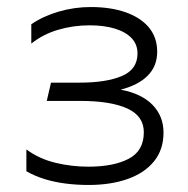

<svg xmlns="http://www.w3.org/2000/svg" viewBox="-20 -516 535 546"><path d="M232 10Q198 10 166.8 6Q135.5 2 107.5 -6.5Q79.5 -15 55 -29V-91Q92 -64 138 -53Q184 -42 231 -42Q303 -42 346 -64.5Q389 -87 389 -140Q389 -186 342 -207.5Q295 -229 208 -229H113L125 -281H207Q282 -281 326.5 -299.8Q371 -318.5 371 -364Q371 -390 354 -407.8Q337 -425.5 306.2 -434.8Q275.5 -444 235 -444Q188 -444 145 -431.2Q102 -418.5 69 -392V-447Q101.5 -469.5 146.2 -482.8Q191 -496 238 -496Q295 -496 337.5 -481Q380 -466 403.5 -437.8Q427 -409.5 427 -369Q427 -328 400.2 -301Q373.5 -274 323 -261Q382.5 -250 413.8 -217.8Q445 -185.5 445 -139Q445 -90.5 418 -57.2Q391 -24 343 -7Q295 10 232 10Z"/></svg>

Font: Geologica-Sharp
Style: Regular
Weight: 100
Designer: Sindre Bremnes, Frode Helland
Foundry: Monokrom Skriftforlag AS
Version: Version 1.010;gftools[0.9.28]